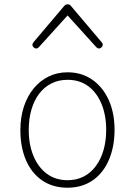

<svg xmlns="http://www.w3.org/2000/svg" viewBox="-20 -856 629 895"><path d="M295 19Q226 19 176.5 -15Q127 -49 101 -109.5Q75 -170 75 -250Q75 -310 91.5 -359.5Q108 -409 137.5 -444.5Q167 -480 207 -499.5Q247 -519 295 -519Q360 -519 409.5 -485Q459 -451 486.5 -390.5Q514 -330 514 -250Q514 -202 504 -160.5Q494 -119 475.5 -86Q457 -53 430.5 -29.5Q404 -6 370 6.5Q336 19 295 19ZM295 -16Q337 -16 370 -33Q403 -50 426.5 -81.5Q450 -113 462.5 -156Q475 -199 475 -250Q475 -319 453 -372Q431 -425 391 -454.5Q351 -484 295 -484Q253 -484 219.5 -467Q186 -450 162.5 -419Q139 -388 126.5 -345Q114 -302 114 -250Q114 -182 136 -129Q158 -76 198.5 -46Q239 -16 295 -16ZM149 -630Q142 -630 136.5 -635.5Q131 -641 131 -648Q131 -650 132.5 -653Q134 -656 136 -659L279 -828Q284 -833 287.5 -834.5Q291 -836 295 -836Q299 -836 303 -834.5Q307 -833 311 -828L454 -659Q457 -656 458 -653Q459 -650 459 -648Q459 -641 453.5 -635.5Q448 -630 441 -630Q437 -630 434.5 -632Q432 -634 429 -636L295 -784L161 -636Q159 -634 156 -632Q153 -630 149 -630Z"/></svg>

Font: Playwrite BR Thin
Style: Regular
Weight: 250
Version: Version 1.003